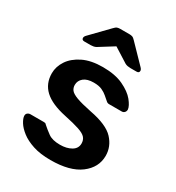

<svg xmlns="http://www.w3.org/2000/svg" viewBox="-179 -851 891 971"><g transform="rotate(30 266.0 -365.5)"><path d="M263 10Q203 10 160.5 -4Q118 -18 91 -39Q64 -60 51 -81Q38 -102 37 -116Q36 -128 43.5 -134Q51 -140 60 -140H139Q143 -140 146.5 -139Q150 -138 154 -133Q173 -116 197 -98.5Q221 -81 266 -81Q305 -81 331.5 -96.5Q358 -112 358 -141Q358 -161 346.5 -174.5Q335 -188 304 -198.5Q273 -209 216 -221Q131 -239 90.5 -276.5Q50 -314 50 -374Q50 -413 73.5 -448.5Q97 -484 143.5 -507Q190 -530 259 -530Q331 -530 378.5 -507.5Q426 -485 449.5 -456Q473 -427 475 -407Q475 -396 468.5 -389.5Q462 -383 453 -383H379Q369 -383 362 -390Q350 -400 337.5 -411Q325 -422 306.5 -430.5Q288 -439 258 -439Q220 -439 200 -422.5Q180 -406 180 -381Q180 -364 189.5 -351.5Q199 -339 228 -328Q257 -317 316 -305Q417 -286 456 -244Q495 -202 495 -148Q495 -80 435.5 -35Q376 10 263 10ZM112 -595Q97 -595 97 -608Q97 -616 106 -625L203 -725Q213 -736 220.5 -738.5Q228 -741 237 -741H292Q301 -741 308.5 -738.5Q316 -736 326 -725L423 -625Q432 -616 432 -608Q432 -595 417 -595H381Q373 -595 364.5 -596.5Q356 -598 349 -602L265 -655L180 -602Q173 -598 164.5 -596.5Q156 -595 149 -595Z"/></g></svg>

Font: Rubik Medium
Style: Regular
Weight: 500
Designer: Hubert and Fischer
Foundry: Hubert and Fischer
Version: Version 2.300; ttfautohint (v1.8.4.7-5d5b);gftools[0.9.30]